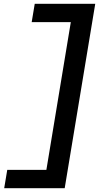

<svg xmlns="http://www.w3.org/2000/svg" viewBox="-20 -843 540 1006"><path d="M2 143 18 47H223L351 -727H146L162 -823H479L319 143Z"/></svg>

Font: Iosevka Slab Oblique
Style: Bold
Weight: 700
Italic angle: -9°
Monospace: yes
Designer: Belleve Invis
Foundry: Belleve Invis
Version: Version 11.1.1; ttfautohint (v1.8.3)